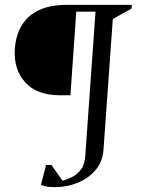

<svg xmlns="http://www.w3.org/2000/svg" viewBox="-20 -632 577 788"><path d="M207 136Q179 136 168 133Q157 130 148 127L169 45H191L237 110Q254 105 275 95Q296 85 312 64Q328 43 330 7L372 -584H293L269 -241H226Q131 -241 83 -294.5Q35 -348 41 -433Q45 -487 69 -527.5Q93 -568 139 -590Q185 -612 254 -612H521L520 -597L443 -554L405 -21Q402 31 372 66Q342 101 298 118.5Q254 136 207 136Z"/></svg>

Font: Ancizar Serif Light
Style: Italic
Weight: 300
Italic angle: -4°
Designer: Cesar Puertas, Viviana Monsalve, Julian Moncada, Julian Prieto, Jose Castro, Felipe Aragon, Mariel Hernandez, Sara Alarc
Version: Version 8.100